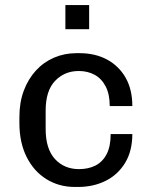

<svg xmlns="http://www.w3.org/2000/svg" viewBox="-20 -732 595 762"><path d="M277.5 10Q214 10 163.9 -21.2Q113.8 -52.5 85.4 -109.6Q57 -166.8 57 -243.5V-267.5Q57 -325.8 74.4 -372.1Q91.8 -418.5 122.5 -452Q153.2 -485.5 194.5 -503.2Q235.8 -521 283.5 -521H295.2Q358 -521 405.1 -495.5Q452.2 -470 478.8 -423.2Q505.2 -376.5 505.2 -311H415.5Q415.5 -357.8 399.5 -388.8Q383.5 -419.8 355.9 -435Q328.2 -450.2 292.5 -450.2Q236.2 -450.2 198.8 -411.2Q161.2 -372.2 161.2 -293V-220.2Q161.2 -141 198.1 -100.9Q235 -60.8 293.5 -60.8Q330.8 -60.8 359 -75.1Q387.2 -89.5 403.2 -120.2Q419.2 -151 419.2 -200H505.2Q505.2 -133.2 476.8 -86Q448.2 -38.8 399.5 -14.4Q350.8 10 289.5 10ZM239.5 -616.2V-711.8H333.8V-616.2Z"/></svg>

Font: Chivo Medium
Style: Regular
Weight: 500
Designer: Hector Gatti
Foundry: Omnibus-Type
Version: Version 2.002